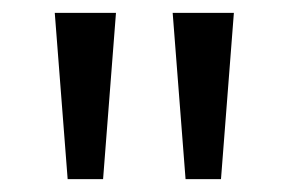

<svg xmlns="http://www.w3.org/2000/svg" viewBox="-20 -734 448 298"><path d="M160 -714 140 -456H85L65 -714ZM343 -714 323 -456H268L248 -714Z"/></svg>

Font: Noto Sans Pau Cin Hau
Style: Regular
Weight: 400
Designer: Monotype Design Team
Foundry: Monotype Imaging Inc.
Version: Version 2.002; ttfautohint (v1.8.4.7-5d5b)